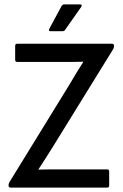

<svg xmlns="http://www.w3.org/2000/svg" viewBox="-20 -854 560 874"><path d="M28 0Q19 0 19 -10V-12Q19 -16 20.5 -19Q22 -22 23 -25L298 -472Q313 -498 328 -522.5Q343 -547 359 -572V-573Q332 -572 304.5 -572Q277 -572 251 -572H59Q49 -572 49 -582V-645Q49 -655 59 -655H489Q499 -655 499 -645V-643Q499 -636 495 -630L222 -188Q206 -162 189 -135.5Q172 -109 155 -83V-82Q185 -83 214 -83Q243 -83 273 -83H468Q477 -83 477 -73V-10Q477 0 468 0ZM209 -712Q204 -712 203 -715Q202 -718 204 -722L261 -828Q266 -834 272 -834H344Q350 -834 351.5 -831Q353 -828 350 -823L277 -719Q273 -712 265 -712Z"/></svg>

Font: Sofia Sans Semi Condensed Medium
Style: Regular
Weight: 500
Designer: Botio Nikoltchev, Ani Petrova
Foundry: lettersoup
Version: Version 4.100